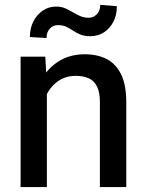

<svg xmlns="http://www.w3.org/2000/svg" viewBox="-20 -758 595 778"><path d="M169.9 0H63.5V-528.3H163.6L169.9 -415.5ZM109.9 -284.7Q110.8 -358.9 137.5 -416Q164.1 -473.1 211.7 -505.6Q259.3 -538.1 322.8 -538.1Q374.5 -538.1 412.1 -518.8Q449.7 -499.5 470.7 -456.8Q491.7 -414.1 491.7 -343.3V0H384.8V-344.2Q384.8 -383.3 373.5 -406.7Q362.3 -430.2 340.3 -440.4Q318.4 -450.7 286.1 -450.7Q254.4 -450.7 229 -437.5Q203.6 -424.3 185.5 -401.1Q167.5 -377.9 158 -347.9Q148.4 -317.9 148.4 -283.7ZM168.5 -604 101.1 -607.9Q101.1 -643.6 115.2 -671.1Q129.4 -698.7 153.3 -715.1Q177.2 -731.4 207.5 -731.4Q228 -731.4 244.1 -724.4Q260.3 -717.3 274.9 -708.5Q289.6 -699.7 304.9 -692.9Q320.3 -686 339.4 -686Q358.9 -686 372.6 -700.7Q386.2 -715.3 386.2 -738.3L453.6 -732.9Q453.6 -696.8 439.2 -669.4Q424.8 -642.1 400.9 -626.7Q377 -611.3 346.2 -611.3Q321.8 -611.3 305.4 -618.2Q289.1 -625 276.1 -633.8Q263.2 -642.6 249 -649.4Q234.9 -656.2 214.4 -656.2Q194.8 -656.2 181.6 -641.6Q168.5 -627 168.5 -604Z"/></svg>

Font: Heebo Medium
Style: Regular
Weight: 500
Designer: Oded Ezer
Foundry: Ezer Type House
Version: Version 3.100